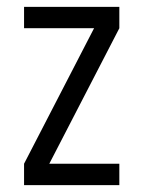

<svg xmlns="http://www.w3.org/2000/svg" viewBox="-20 -537 416 557"><path d="M326.2 -455.1 123 -62H326.2V0H49.8V-62L252.9 -455.1H49.8V-517.1H326.2Z"/></svg>

Font: D-DIN Condensed
Style: Regular
Weight: 400
Width: 3
Designer: Charles Nix
Foundry: Datto Inc.
Version: Version 1.00